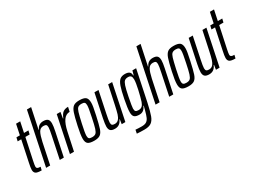

<svg xmlns="http://www.w3.org/2000/svg" viewBox="-62 -1458 3128 2373"><g transform="rotate(-30 1502.5 -272.0)"><path d="M30 -66Q30 -97 45 -164L107 -459H56L68 -510H117L148 -658H207L176 -510H239L227 -459H166L101 -154Q89 -99 89 -77Q89 -62 100.5 -54Q112 -46 145 -46L134 0Q73 0 51.5 -15.5Q30 -31 30 -66Z M352 -743H412L351 -454H356Q385 -518 453 -518Q497 -518 516 -500Q535 -482 535 -440Q535 -402 520 -332L450 0H392L456 -307Q474 -391 474 -420Q474 -446 463 -455.5Q452 -465 425 -465Q380 -465 358 -424.5Q336 -384 318 -301L255 0H197Z M643 -510H696L682 -424H687Q709 -479 737.5 -498.5Q766 -518 809 -518L795 -454Q740 -454 705 -403.5Q670 -353 650 -258L595 0H537Z M768 -84Q768 -141 793 -253Q819 -373 837 -424.5Q855 -476 883 -497Q911 -518 967 -518Q1031 -518 1057 -497Q1083 -476 1083 -419Q1083 -393 1077 -358Q1071 -323 1056 -253Q1030 -134 1013 -83.5Q996 -33 967.5 -12.5Q939 8 883 8Q820 8 794 -11.5Q768 -31 768 -84ZM997 -253Q1012 -325 1018 -360.5Q1024 -396 1024 -417Q1024 -446 1012 -456.5Q1000 -467 971 -467Q936 -467 918.5 -452.5Q901 -438 888.5 -397Q876 -356 853 -253Q826 -132 826 -92Q826 -63 838.5 -53Q851 -43 881 -43Q915 -43 932.5 -57.5Q950 -72 963.5 -113.5Q977 -155 997 -253Z M1096 -69Q1096 -103 1111 -178L1181 -510H1239L1175 -203Q1167 -165 1162 -135Q1157 -105 1157 -90Q1157 -64 1168 -54.5Q1179 -45 1205 -45Q1240 -45 1260.5 -69Q1281 -93 1292.5 -130.5Q1304 -168 1320 -242L1377 -510H1434L1328 0H1276L1286 -65H1281Q1250 8 1178 8Q1135 8 1115.5 -9.5Q1096 -27 1096 -69Z M1379 195 1389 144Q1431 148 1478 148Q1520 148 1543.5 133.5Q1567 119 1581 88.5Q1595 58 1611 -3Q1610 2 1620 -38Q1623 -46 1627 -62H1621Q1605 -25 1582 -8.5Q1559 8 1528 8Q1478 8 1456.5 -10Q1435 -28 1435 -76Q1435 -133 1459 -254Q1481 -364 1500 -418.5Q1519 -473 1545.5 -495.5Q1572 -518 1618 -518Q1658 -518 1679.5 -502.5Q1701 -487 1700 -450H1706L1723 -510H1776L1685 -74Q1660 42 1639.5 97Q1619 152 1585 175.5Q1551 199 1487 199Q1428 199 1379 195ZM1626 -115Q1644 -171 1665 -264Q1686 -357 1686 -401Q1686 -436 1673.5 -450.5Q1661 -465 1634 -465Q1602 -465 1584.5 -451Q1567 -437 1552.5 -394Q1538 -351 1519 -255Q1493 -123 1493 -97Q1493 -66 1504.5 -56Q1516 -46 1546 -46Q1575 -46 1594 -62Q1613 -78 1626 -115Z M1914 -743H1974L1913 -454H1918Q1947 -518 2015 -518Q2059 -518 2078 -500Q2097 -482 2097 -440Q2097 -402 2082 -332L2012 0H1954L2018 -307Q2036 -391 2036 -420Q2036 -446 2025 -455.5Q2014 -465 1987 -465Q1942 -465 1920 -424.5Q1898 -384 1880 -301L1817 0H1759Z M2113 -84Q2113 -141 2138 -253Q2164 -373 2182 -424.5Q2200 -476 2228 -497Q2256 -518 2312 -518Q2376 -518 2402 -497Q2428 -476 2428 -419Q2428 -393 2422 -358Q2416 -323 2401 -253Q2375 -134 2358 -83.5Q2341 -33 2312.5 -12.5Q2284 8 2228 8Q2165 8 2139 -11.5Q2113 -31 2113 -84ZM2342 -253Q2357 -325 2363 -360.5Q2369 -396 2369 -417Q2369 -446 2357 -456.5Q2345 -467 2316 -467Q2281 -467 2263.5 -452.5Q2246 -438 2233.5 -397Q2221 -356 2198 -253Q2171 -132 2171 -92Q2171 -63 2183.5 -53Q2196 -43 2226 -43Q2260 -43 2277.5 -57.5Q2295 -72 2308.5 -113.5Q2322 -155 2342 -253Z M2441 -69Q2441 -103 2456 -178L2526 -510H2584L2520 -203Q2512 -165 2507 -135Q2502 -105 2502 -90Q2502 -64 2513 -54.5Q2524 -45 2550 -45Q2585 -45 2605.5 -69Q2626 -93 2637.5 -130.5Q2649 -168 2665 -242L2722 -510H2779L2673 0H2621L2631 -65H2626Q2595 8 2523 8Q2480 8 2460.5 -9.5Q2441 -27 2441 -69Z M2796 -66Q2796 -97 2811 -164L2873 -459H2822L2834 -510H2883L2914 -658H2973L2942 -510H3005L2993 -459H2932L2867 -154Q2855 -99 2855 -77Q2855 -62 2866.5 -54Q2878 -46 2911 -46L2900 0Q2839 0 2817.5 -15.5Q2796 -31 2796 -66Z"/></g></svg>

Font: Saira Ultra Condensed
Style: Italic
Weight: 400
Width: 1
Italic angle: -12°
Designer: Hector Gatti with collaboration of the Omnibus-Type team
Foundry: Omnibus-Type
Version: Version 1.001; ttfautohint (v1.8)